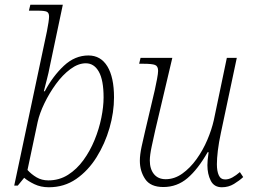

<svg xmlns="http://www.w3.org/2000/svg" viewBox="-20 -780 1069 810"><path d="M186 10Q152 10 125 -3Q98 -16 82 -30L55 3H40L178 -648Q182 -668 184.5 -685Q187 -702 187 -710Q187 -726 177.5 -730.5Q168 -735 140 -735H102L108 -760H245L191 -504Q185 -472 177.5 -444Q170 -416 165 -395H169Q203 -459 249.5 -502.5Q296 -546 353 -546Q405 -546 433 -500Q461 -454 461 -369Q461 -306 442 -240Q423 -174 387.5 -117Q352 -60 301.5 -25Q251 10 186 10ZM184 -19Q230 -19 267 -42.5Q304 -66 332 -104.5Q360 -143 379 -189.5Q398 -236 407.5 -283Q417 -330 417 -369Q417 -442 397 -477.5Q377 -513 342 -513Q310 -513 277 -488.5Q244 -464 216 -425.5Q188 -387 167.5 -344.5Q147 -302 139 -266L96 -63Q112 -45 134 -32Q156 -19 184 -19Z M916 10Q883 10 869 -18Q855 -46 855 -83Q855 -92 856 -104Q857 -116 860 -138H856Q815 -66 771 -28.5Q727 9 669 9Q615 9 592.5 -24.5Q570 -58 570 -102Q570 -127 577.5 -162Q585 -197 592 -226L633 -400Q638 -422 642.5 -446.5Q647 -471 647 -481Q647 -501 634 -506Q621 -511 586 -511H567L573 -536H707L635 -231Q628 -200 620 -162.5Q612 -125 612 -103Q612 -67 629.5 -45.5Q647 -24 679 -24Q716 -24 749 -47.5Q782 -71 809 -108.5Q836 -146 854.5 -189.5Q873 -233 882 -273L937 -536H979L912 -220Q903 -178 899 -144.5Q895 -111 895 -87Q895 -58 903 -40.5Q911 -23 930 -23Q945 -23 960.5 -31.5Q976 -40 992 -54L1006 -33Q990 -18 967 -4Q944 10 916 10Z"/></svg>

Font: Noto Serif ExtraLight
Style: Italic
Weight: 200
Italic angle: -12°
Designer: Monotype Design Team
Foundry: Monotype Imaging Inc.
Version: Version 2.014; ttfautohint (v1.8.4.7-5d5b)